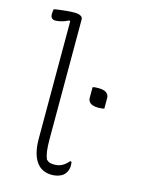

<svg xmlns="http://www.w3.org/2000/svg" viewBox="-116 -830 683 909"><g transform="rotate(15 225.0 -375.0)"><path d="M35 -750Q43 -752 53 -753Q63 -754 73.5 -755.5Q84 -757 95 -758Q106 -759 116 -759.5Q126 -760 135 -760Q145 -760 154 -758Q163 -756 169 -751Q175 -746 175 -737Q175 -679 175 -620.5Q175 -562 175 -503.5Q175 -445 175 -386Q175 -327 175 -268.5Q175 -210 175 -152Q175 -115 178 -93Q181 -71 188 -54Q197 -45 206 -42.5Q215 -40 228 -40Q249 -40 265.5 -49Q282 -58 296 -75H302Q304 -71 304.5 -65.5Q305 -60 305 -54Q305 -47 303 -39Q301 -31 297.5 -24.5Q294 -18 289 -12Q283 -5 273 0Q263 5 251.5 7.5Q240 10 228 10Q204 10 185 1Q166 -8 152.5 -27Q139 -46 132 -74Q125 -102 125 -139Q125 -197 125 -254.5Q125 -312 125 -369.5Q125 -427 125 -484.5Q125 -542 125 -599.5Q125 -657 125 -714L121 -718Q113 -714 101.5 -709.5Q90 -705 78 -702.5Q66 -700 55 -700Q44 -700 38 -706.5Q32 -713 32 -726Q32 -733 33 -739.5Q34 -746 35 -750ZM388 -357Q382 -356 374.5 -355Q367 -354 358 -354Q343 -354 331.5 -358Q320 -362 314 -370Q308 -378 308 -389V-441Q314 -443 321.5 -443.5Q329 -444 338 -444Q354 -444 365 -440Q376 -436 382 -428Q388 -420 388 -409Z"/></g></svg>

Font: Recursive Casual Light
Style: Regular
Weight: 300
Version: Version 1.047